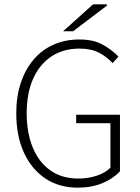

<svg xmlns="http://www.w3.org/2000/svg" viewBox="-20 -853 645 885"><path d="M338 12Q253 12 189.5 -30Q126 -72 90.5 -149Q55 -226 55 -331Q55 -409 76 -471.5Q97 -534 135.5 -579Q174 -624 227.5 -647.5Q281 -671 346 -671Q413 -671 456.5 -645.5Q500 -620 526 -592L499 -562Q474 -590 437.5 -609.5Q401 -629 347 -629Q271 -629 216.5 -592.5Q162 -556 132.5 -489.5Q103 -423 103 -331Q103 -240 131.5 -172Q160 -104 213 -67Q266 -30 341 -30Q386 -30 425.5 -43Q465 -56 489 -80V-285H331V-324H533V-63Q502 -30 452.5 -9Q403 12 338 12ZM271 -709 409 -833H471L474 -828L317 -709Z"/></svg>

Font: Source Sans 3 Light
Style: Regular
Weight: 300
Designer: Paul D. Hunt
Foundry: Adobe
Version: Version 3.052;hotconv 1.1.0;makeotfexe 2.6.0